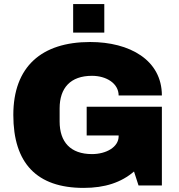

<svg xmlns="http://www.w3.org/2000/svg" viewBox="-20 -905 873 937"><path d="M337 -746H489V-885H337ZM388 12C493 12 572 -15 634 -68L656 0H770V-384H403V-244H559V-240C559 -187 498 -153 429 -153C324 -153 271 -212 271 -312V-376C271 -476 324 -535 429 -535C499 -535 559 -498 559 -439H770C770 -612 613 -700 420 -700C182 -700 45 -579 45 -344C45 -109 159 12 388 12Z"/></svg>

Font: Archivo Black
Style: Regular
Weight: 900
Designer: Hector Gatti
Foundry: Omnibus-Type
Version: Version 2.001